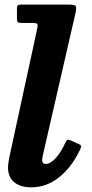

<svg xmlns="http://www.w3.org/2000/svg" viewBox="-20 -800 402 838"><path d="M309.5 -743Q314.5 -765.5 311 -772.8Q307.5 -780 278 -780H72Q60.5 -780 57.2 -776.5Q54 -773 54 -761V-717.5Q54 -706 58 -703Q62 -700 74 -700H120.5Q141 -700 143.2 -694.5Q145.5 -689 142 -673L20.5 -112.5Q18.5 -103 16.8 -90.5Q15 -78 15 -68.5Q15 -27.5 41.8 -5Q68.5 17.5 116.5 17.5Q185 17.5 240.8 -28.5Q296.5 -74.5 331 -150.5Q335.5 -161 333.5 -164.5Q331.5 -168 321 -172.5L290 -186.5Q277 -192 273.2 -189.2Q269.5 -186.5 264 -174.5Q245.5 -134 222.5 -109.2Q199.5 -84.5 180 -84.5Q164 -84.5 164 -101Q164 -105 164.8 -110.5Q165.5 -116 166.5 -120Z"/></svg>

Font: Besley
Style: Bold Italic
Weight: 700
Italic angle: -13°
Designer: Owen Earl
Foundry: indestructible type*
Version: Version 2.001